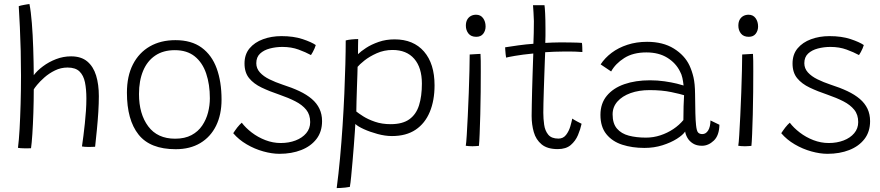

<svg xmlns="http://www.w3.org/2000/svg" viewBox="-20 -742 4480 978"><path d="M138 13Q132 13.5 122.8 13.5Q113.5 13.5 104 13.5Q95.5 13.5 85.5 12.8Q75.5 12 71.5 11Q76.5 -27 79.8 -85Q83 -143 85 -212.8Q87 -282.5 87 -357Q87 -420 85.5 -483Q84 -546 81.2 -604Q78.5 -662 75.5 -710.5Q79 -712 86.2 -713.8Q93.5 -715.5 102 -717Q110.5 -718.5 118 -719.8Q125.5 -721 130 -721.5Q137.5 -684 142.2 -624.8Q147 -565.5 149.2 -496.2Q151.5 -427 152 -359Q169 -382 198.8 -404.2Q228.5 -426.5 265.5 -440.8Q302.5 -455 342 -455Q393.5 -455 424.5 -429Q455.5 -403 469.5 -357.5Q483.5 -312 483.5 -252Q483.5 -216 480.8 -171.5Q478 -127 473.5 -81.2Q469 -35.5 464.5 5.5Q457 6 448.2 6.2Q439.5 6.5 430.5 6.5Q421 6.5 412 5.8Q403 5 397.5 4Q401 -21 405 -51Q409 -81 412.2 -113.2Q415.5 -145.5 417.8 -177.8Q420 -210 420 -240.5Q420 -287 412.8 -322.5Q405.5 -358 385 -378Q364.5 -398 324 -398Q290 -398 260 -383.2Q230 -368.5 206.5 -347.8Q183 -327 168.8 -309.5Q154.5 -292 152 -286.5Q152 -229 150 -168.2Q148 -107.5 144.8 -58.8Q141.5 -10 138 13Z M875 18Q745 18 685.8 -56.5Q626.5 -131 626.5 -270Q626.5 -354.5 657.2 -414.2Q688 -474 743.5 -505.8Q799 -537.5 873.5 -537.5Q955 -537.5 1007 -499.5Q1059 -461.5 1083.8 -393.5Q1108.5 -325.5 1108.5 -234.5Q1108.5 -158 1080.5 -101.2Q1052.5 -44.5 1000.2 -13.2Q948 18 875 18ZM872 -35.5Q921.5 -35.5 955.5 -53.8Q989.5 -72 1010 -102.5Q1030.5 -133 1039.8 -169.2Q1049 -205.5 1049 -241.5Q1049 -312 1030.2 -367.5Q1011.5 -423 972 -454.8Q932.5 -486.5 870.5 -486.5Q811.5 -486.5 770.8 -459Q730 -431.5 709 -381.2Q688 -331 688 -263Q688 -161.5 735 -98.5Q782 -35.5 872 -35.5Z M1403.5 41.5Q1365.5 41.5 1321.2 29.2Q1277 17 1236.5 -6.8Q1196 -30.5 1168 -63.5Q1172 -69 1177 -76.8Q1182 -84.5 1188.2 -92.2Q1194.5 -100 1200.5 -106.5Q1206.5 -113 1211.5 -117Q1231 -91 1262.2 -67Q1293.5 -43 1331.8 -28.2Q1370 -13.5 1410 -13.5Q1451.5 -13.5 1485.5 -26.5Q1519.5 -39.5 1539.8 -63.5Q1560 -87.5 1560 -120Q1560 -158 1539.8 -183Q1519.5 -208 1484.2 -226Q1449 -244 1404 -259.5Q1353.5 -276.5 1313 -295.8Q1272.5 -315 1249 -343.8Q1225.5 -372.5 1225.5 -418.5Q1225.5 -465 1251.2 -495.8Q1277 -526.5 1319.8 -542.2Q1362.5 -558 1413.5 -558Q1475.5 -558 1521.2 -542.8Q1567 -527.5 1588.5 -512.5Q1586.5 -505 1582.2 -495.2Q1578 -485.5 1573.2 -476.8Q1568.5 -468 1564 -461.5Q1537.5 -476 1500.8 -489.5Q1464 -503 1418.5 -503Q1385.5 -503 1354.8 -495Q1324 -487 1304.8 -469Q1285.5 -451 1285.5 -420Q1285.5 -393.5 1303.8 -373.2Q1322 -353 1352.5 -338Q1383 -323 1419 -311Q1467.5 -295.5 1505 -277.8Q1542.5 -260 1568.2 -238Q1594 -216 1607.2 -188Q1620.5 -160 1620.5 -125Q1620.5 -71 1592 -34Q1563.5 3 1514.5 22.2Q1465.5 41.5 1403.5 41.5Z M1695 216Q1704.5 145 1712 63.8Q1719.5 -17.5 1725 -101.8Q1730.5 -186 1734 -265.8Q1737.5 -345.5 1739.2 -415Q1741 -484.5 1741 -536Q1753.5 -539.5 1771.5 -541.2Q1789.5 -543 1804.5 -543Q1804 -532 1803.8 -508Q1803.5 -484 1803.5 -466Q1818 -480.5 1844.8 -498Q1871.5 -515.5 1908.8 -528.5Q1946 -541.5 1990 -541.5Q2086 -541.5 2139.8 -479.5Q2193.5 -417.5 2193.5 -307.5Q2193.5 -230 2169.2 -171.8Q2145 -113.5 2097 -81.2Q2049 -49 1976.5 -49Q1942 -49 1903.2 -59.5Q1864.5 -70 1833.2 -84.2Q1802 -98.5 1790 -110.5Q1789.5 -100 1787.5 -70.5Q1785.5 -41 1782.5 -1.2Q1779.5 38.5 1775.8 80Q1772 121.5 1768.8 156.5Q1765.5 191.5 1762 210Q1751.5 212 1738.2 213.5Q1725 215 1713.2 215.5Q1701.5 216 1695 216ZM1970 -109.5Q2030.5 -109.5 2065.2 -134.5Q2100 -159.5 2114.5 -205.8Q2129 -252 2129 -316Q2129 -397.5 2090 -442.5Q2051 -487.5 1979.5 -487.5Q1936.5 -487.5 1899 -470.8Q1861.5 -454 1836 -433.5Q1810.5 -413 1801.5 -401.5Q1801.5 -392 1800.5 -363Q1799.5 -334 1798.2 -297Q1797 -260 1796 -226.2Q1795 -192.5 1795 -174Q1806 -165 1830.2 -149.5Q1854.5 -134 1890 -121.8Q1925.5 -109.5 1970 -109.5Z M2419.5 1Q2413 1.5 2404 2.2Q2395 3 2386.5 3Q2376 3 2367.5 2.2Q2359 1.5 2352.5 0.5Q2355 -12.5 2357.5 -54Q2360 -95.5 2362.8 -152.2Q2365.5 -209 2367.8 -269.2Q2370 -329.5 2371.2 -381.8Q2372.5 -434 2372.5 -464.5Q2375 -464.5 2382.5 -465Q2390 -465.5 2399 -466Q2408 -466.5 2416 -467Q2424 -467.5 2427.5 -467.5Q2428.5 -455 2428.8 -431.8Q2429 -408.5 2429 -378.5Q2429 -331.5 2428.5 -273.8Q2428 -216 2426.5 -159.5Q2425 -103 2423.2 -59.8Q2421.5 -16.5 2419.5 1ZM2406 -554.5Q2379.5 -554.5 2366.2 -571.2Q2353 -588 2353 -611Q2353 -630 2360 -642.2Q2367 -654.5 2378.8 -660.8Q2390.5 -667 2405 -667Q2428 -667 2440.8 -649.5Q2453.5 -632 2453.5 -607Q2453.5 -586 2441.5 -570.2Q2429.5 -554.5 2406 -554.5Z M2942.5 -111.5Q2936.5 -83.5 2924 -53.8Q2911.5 -24 2887.2 -3.2Q2863 17.5 2821 17.5Q2768 17.5 2739 -6.5Q2710 -30.5 2699 -69Q2688 -107.5 2688 -151.5Q2688 -174 2688.8 -209Q2689.5 -244 2690.5 -283.8Q2691.5 -323.5 2692.8 -361Q2694 -398.5 2695 -427.5Q2696 -456.5 2696.5 -469.5Q2640.5 -464 2603.2 -457.5Q2566 -451 2558 -448.5Q2556.5 -456 2555.5 -466.5Q2554.5 -477 2553.8 -486.8Q2553 -496.5 2553 -501Q2580.5 -505.5 2620.5 -511Q2660.5 -516.5 2697 -519Q2698 -543.5 2698.8 -574.5Q2699.5 -605.5 2699.5 -634.5Q2699 -657.5 2697.5 -678.8Q2696 -700 2695 -715.5H2753.5Q2755 -707 2756.8 -674.8Q2758.5 -642.5 2758.5 -596.5Q2758.5 -581.5 2758.5 -559.5Q2758.5 -537.5 2757.5 -523.5Q2772 -524.5 2793.8 -525.2Q2815.5 -526 2829.5 -526Q2854.5 -526 2879.2 -525.8Q2904 -525.5 2922 -524.8Q2940 -524 2944 -523.5Q2945.5 -517 2946 -501Q2946.5 -485 2946.5 -477Q2941.5 -478 2911.2 -479Q2881 -480 2851 -479.5Q2829 -479.5 2803.2 -478.5Q2777.5 -477.5 2757 -476Q2756.5 -461.5 2755.2 -431.2Q2754 -401 2752.8 -363.2Q2751.5 -325.5 2750.2 -287.2Q2749 -249 2748.2 -217Q2747.5 -185 2747.5 -167.5Q2747.5 -137 2751.8 -106.8Q2756 -76.5 2772.5 -56.2Q2789 -36 2824.5 -36Q2849 -36 2863.5 -55Q2878 -74 2885 -98.2Q2892 -122.5 2895 -138Q2897.5 -136 2904.2 -132Q2911 -128 2919.2 -123.5Q2927.5 -119 2934.2 -115.8Q2941 -112.5 2942.5 -111.5Z M3262.5 11.5Q3200 11.5 3149.2 -5Q3098.5 -21.5 3068.5 -58.8Q3038.5 -96 3038.5 -157Q3038.5 -215 3071 -254.2Q3103.5 -293.5 3160.2 -313.2Q3217 -333 3291 -333Q3329 -333 3365.2 -327.8Q3401.5 -322.5 3427.8 -316Q3454 -309.5 3462 -306.5Q3460 -326 3456 -344.8Q3452 -363.5 3443.5 -378.5Q3422.5 -421 3379 -448Q3335.5 -475 3272.5 -475Q3205 -475 3160 -446.5Q3115 -418 3093 -378L3039.5 -414Q3061 -447 3095.5 -473Q3130 -499 3176 -514Q3222 -529 3276 -529Q3357 -529 3412.2 -494.8Q3467.5 -460.5 3492 -408.5Q3505 -380.5 3512.5 -348Q3520 -315.5 3520.5 -264Q3521 -204.5 3522 -166.2Q3523 -128 3525.5 -104.5Q3528.5 -75 3536 -67Q3543.5 -59 3557.5 -59Q3575.5 -59 3587 -77.2Q3598.5 -95.5 3599 -128.5L3644.5 -106.5Q3643.5 -52 3616 -25.8Q3588.5 0.5 3555.5 0.5Q3528.5 0.5 3510 -11Q3491.5 -22.5 3481.8 -39.5Q3472 -56.5 3470 -72Q3458.5 -54.5 3427.8 -35Q3397 -15.5 3354.2 -2Q3311.5 11.5 3262.5 11.5ZM3270.5 -41Q3308.5 -41 3344 -52.8Q3379.5 -64.5 3409.5 -84.5Q3439.5 -104.5 3461 -130.5Q3461 -171.5 3462 -201Q3463 -230.5 3464.5 -257Q3448 -262.5 3400 -272.8Q3352 -283 3289 -283Q3234.5 -283 3192 -267.8Q3149.5 -252.5 3125 -224.8Q3100.5 -197 3100.5 -159.5Q3100.5 -112.5 3122.8 -86.8Q3145 -61 3183.2 -51Q3221.5 -41 3270.5 -41Z M3807.5 1Q3801 1.5 3792 2.2Q3783 3 3774.5 3Q3764 3 3755.5 2.2Q3747 1.5 3740.5 0.5Q3743 -12.5 3745.5 -54Q3748 -95.5 3750.8 -152.2Q3753.5 -209 3755.8 -269.2Q3758 -329.5 3759.2 -381.8Q3760.5 -434 3760.5 -464.5Q3763 -464.5 3770.5 -465Q3778 -465.5 3787 -466Q3796 -466.5 3804 -467Q3812 -467.5 3815.5 -467.5Q3816.5 -455 3816.8 -431.8Q3817 -408.5 3817 -378.5Q3817 -331.5 3816.5 -273.8Q3816 -216 3814.5 -159.5Q3813 -103 3811.2 -59.8Q3809.5 -16.5 3807.5 1ZM3794 -554.5Q3767.5 -554.5 3754.2 -571.2Q3741 -588 3741 -611Q3741 -630 3748 -642.2Q3755 -654.5 3766.8 -660.8Q3778.5 -667 3793 -667Q3816 -667 3828.8 -649.5Q3841.5 -632 3841.5 -607Q3841.5 -586 3829.5 -570.2Q3817.5 -554.5 3794 -554.5Z M4195 41.5Q4157 41.5 4112.8 29.2Q4068.5 17 4028 -6.8Q3987.5 -30.5 3959.5 -63.5Q3963.5 -69 3968.5 -76.8Q3973.5 -84.5 3979.8 -92.2Q3986 -100 3992 -106.5Q3998 -113 4003 -117Q4022.5 -91 4053.8 -67Q4085 -43 4123.2 -28.2Q4161.5 -13.5 4201.5 -13.5Q4243 -13.5 4277 -26.5Q4311 -39.5 4331.2 -63.5Q4351.5 -87.5 4351.5 -120Q4351.5 -158 4331.2 -183Q4311 -208 4275.8 -226Q4240.5 -244 4195.5 -259.5Q4145 -276.5 4104.5 -295.8Q4064 -315 4040.5 -343.8Q4017 -372.5 4017 -418.5Q4017 -465 4042.8 -495.8Q4068.5 -526.5 4111.2 -542.2Q4154 -558 4205 -558Q4267 -558 4312.8 -542.8Q4358.5 -527.5 4380 -512.5Q4378 -505 4373.8 -495.2Q4369.5 -485.5 4364.8 -476.8Q4360 -468 4355.5 -461.5Q4329 -476 4292.2 -489.5Q4255.5 -503 4210 -503Q4177 -503 4146.2 -495Q4115.5 -487 4096.2 -469Q4077 -451 4077 -420Q4077 -393.5 4095.2 -373.2Q4113.5 -353 4144 -338Q4174.5 -323 4210.5 -311Q4259 -295.5 4296.5 -277.8Q4334 -260 4359.8 -238Q4385.5 -216 4398.8 -188Q4412 -160 4412 -125Q4412 -71 4383.5 -34Q4355 3 4306 22.2Q4257 41.5 4195 41.5Z"/></svg>

Font: Grandstander Thin ExtraLight
Style: Regular
Weight: 250
Version: Version 1.200